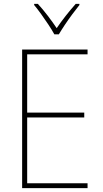

<svg xmlns="http://www.w3.org/2000/svg" viewBox="-20 -969 528 989"><path d="M431 0H94V-714H431V-689H120V-389H414V-364H120V-25H431ZM260 -792Q248 -814 229.5 -842Q211 -870 191.5 -897Q172 -924 156 -943V-949H175Q200 -922 226 -888Q252 -854 272 -824Q315 -887 370 -949H389V-943Q372 -922 352 -895Q332 -868 314 -841Q296 -814 283 -792Z"/></svg>

Font: Noto Sans Lao Looped SemiCondensed Thin
Style: Regular
Weight: 100
Width: 4
Designer: Mark Frömberg, Ben Mitchell
Foundry: The Fontpad Ltd
Version: Version 1.002; ttfautohint (v1.8.4.7-5d5b)